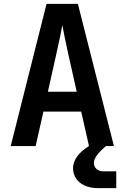

<svg xmlns="http://www.w3.org/2000/svg" viewBox="-20 -750 640 986"><path d="M35 0H163L203 -177H397L437 0C383 33 355 74 355 113C355 173 404 216 482 216H577V130H512C481 130 462 111 462 87C462 66 479 40 513 10L524 0H565L380 -730H219ZM226 -279 270 -476C285 -540 296 -597 300 -621C304 -597 316 -540 330 -475L374 -279Z"/></svg>

Font: JetBrains Mono
Style: Bold
Weight: 558
Monospace: yes
Designer: Philipp Nurullin, Konstantin Bulenkov
Foundry: JetBrains
Version: Version 2.305